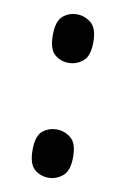

<svg xmlns="http://www.w3.org/2000/svg" viewBox="-69 -588 422 639"><g transform="rotate(10 142.0 -268.0)"><path d="M140 -380Q166 -380 187.5 -397.5Q209 -415 209 -462Q209 -509 187.5 -526.5Q166 -544 140 -544Q112 -544 92 -526.5Q72 -509 72 -462Q72 -415 92 -397.5Q112 -380 140 -380ZM140 8Q166 8 187.5 -9.5Q209 -27 209 -74Q209 -121 187.5 -138Q166 -155 140 -155Q112 -155 92 -138Q72 -121 72 -74Q72 -27 92 -9.5Q112 8 140 8Z"/></g></svg>

Font: Noto Serif Display SemiCondensed Extra
Style: Regular
Weight: 800
Width: 4
Designer: Monotype Design Team
Foundry: Monotype Imaging Inc.
Version: Version 1.900